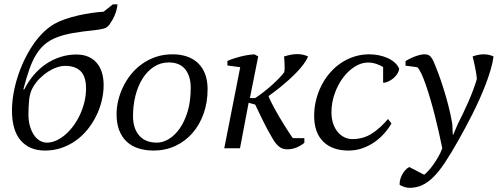

<svg xmlns="http://www.w3.org/2000/svg" viewBox="-20 -695 2340 900"><path d="M36.1 -176.8Q36.1 -212.9 42.7 -252.7Q49.3 -292.5 61.8 -332Q74.2 -371.6 92 -409.4Q109.9 -447.3 131.8 -480.5Q153.8 -513.7 179.9 -540Q206.1 -566.4 234.9 -583Q256.3 -595.2 285.6 -605.2Q314.9 -615.2 346.7 -622.6Q378.4 -629.9 409.7 -634.3Q440.9 -638.7 465.8 -640.1L509.3 -674.8H530.8Q529.8 -662.6 526.4 -649.4Q522.9 -636.2 517.6 -623.5Q512.2 -610.8 505.6 -599.4Q499 -587.9 492.2 -578.6Q482.4 -565.4 465.3 -560.8Q448.2 -556.2 424.8 -553.7Q366.7 -547.9 323 -540.3Q279.3 -532.7 246.6 -520Q213.9 -507.3 190.7 -487.8Q167.5 -468.3 149.7 -439.5Q131.8 -410.6 117.7 -370.4Q103.5 -330.1 89.4 -275.9H93.8Q113.3 -314.5 139.4 -344.7Q165.5 -375 197 -396Q228.5 -417 264.2 -428.2Q299.8 -439.5 338.4 -439.5Q370.6 -439.5 394.8 -428.7Q418.9 -418 434.6 -398.9Q450.2 -379.9 458 -353.8Q465.8 -327.6 465.8 -296.9Q465.8 -259.8 456.8 -222.7Q447.8 -185.5 430.9 -151.4Q414.1 -117.2 389.9 -87.4Q365.7 -57.6 335.2 -35.9Q304.7 -14.2 268.3 -1.7Q231.9 10.7 191.4 10.7Q117.7 10.7 76.9 -36.9Q36.1 -84.5 36.1 -176.8ZM134.3 -285.6Q120.1 -261.2 116.7 -228Q113.3 -194.8 113.3 -159.7Q113.3 -127.9 120.6 -103Q127.9 -78.1 139.9 -61Q151.9 -43.9 167.5 -35.2Q183.1 -26.4 199.7 -26.4Q221.7 -26.4 243.9 -36.4Q266.1 -46.4 286.4 -64Q306.6 -81.5 324.5 -105.7Q342.3 -129.9 355.2 -158Q368.2 -186 375.7 -217Q383.3 -248 383.3 -279.8Q383.3 -335.9 358.2 -361.1Q333 -386.2 285.6 -386.2Q267.1 -386.2 246.3 -379.2Q225.6 -372.1 205.1 -358.9Q184.6 -345.7 166 -327.1Q147.5 -308.6 134.3 -285.6Z M526.4 -160.2Q526.4 -190.4 533.9 -222.9Q541.5 -255.4 556.4 -286.6Q571.3 -317.9 593.5 -345.7Q615.7 -373.5 644.8 -394.5Q673.8 -415.5 710 -428Q746.1 -440.4 789.1 -440.4Q826.7 -440.4 856.9 -429.9Q887.2 -419.4 908.7 -398.7Q930.2 -377.9 941.7 -347.4Q953.1 -316.9 953.1 -276.9Q953.1 -215.3 934.6 -162.8Q916 -110.4 882.6 -71.8Q849.1 -33.2 802.5 -11.2Q755.9 10.7 700.2 10.7Q659.7 10.7 627.4 0Q595.2 -10.7 572.8 -32.2Q550.3 -53.7 538.3 -85.7Q526.4 -117.7 526.4 -160.2ZM771.5 -402.3Q732.4 -402.3 701.2 -381.8Q669.9 -361.3 648.2 -326.7Q626.5 -292 615 -246.6Q603.5 -201.2 603.5 -151.4Q603.5 -92.8 632.6 -59.6Q661.6 -26.4 715.8 -26.4Q742.7 -26.4 770.8 -43Q798.8 -59.6 821.8 -91.8Q844.7 -124 859.4 -171.9Q874 -219.7 874 -282.7Q874 -338.9 847.9 -370.6Q821.8 -402.3 771.5 -402.3Z M1260.7 -40.5Q1232.9 -87.4 1213.1 -128.2Q1193.4 -168.9 1176.3 -204.6L1145.5 -213.4L1105 0H1031.2L1106 -379.9L1045.9 -388.2V-409.2Q1058.1 -415 1074 -420.2Q1089.8 -425.3 1106.7 -429.7Q1123.5 -434.1 1140.6 -436.8Q1157.7 -439.5 1172.4 -440.4L1190.4 -430.7L1151.4 -235.4H1176.3Q1194.3 -247.1 1215.1 -263.2Q1235.8 -279.3 1254.9 -296.4Q1273.9 -313.5 1289.3 -329.6Q1304.7 -345.7 1312.5 -356.9Q1314 -363.3 1314.2 -373.5Q1314.5 -383.8 1314 -394.5Q1313.5 -405.3 1312.7 -415Q1312 -424.8 1311.5 -430.2Q1326.7 -435.1 1342.3 -438.2Q1357.9 -441.4 1373.5 -441.4Q1388.2 -441.4 1401.4 -438.2Q1414.6 -435.1 1424.3 -430.2Q1416.5 -412.1 1402.6 -393.6Q1388.7 -375 1371.3 -356.9Q1354 -338.9 1335.2 -321.8Q1316.4 -304.7 1298.3 -290Q1280.3 -275.4 1264.6 -263.7Q1249 -252 1238.8 -244.6Q1242.7 -233.4 1250.5 -217.8Q1258.3 -202.1 1268.1 -184.1Q1277.8 -166 1289.3 -146.7Q1300.8 -127.4 1312 -109.4Q1323.2 -91.3 1333.7 -75.2Q1344.2 -59.1 1352.5 -47.4H1406.7V-25.4Q1389.6 -11.7 1369.6 -3.4Q1349.6 4.9 1327.1 4.9Q1306.2 4.9 1291.3 -5.4Q1276.4 -15.6 1260.7 -40.5Z M1814.9 -116.2Q1801.3 -92.3 1781.2 -69.6Q1761.2 -46.9 1735.6 -29.1Q1710 -11.2 1679.2 -0.2Q1648.4 10.7 1613.3 10.7Q1537.6 10.7 1495.1 -31.2Q1452.6 -73.2 1452.6 -152.3Q1452.6 -190.4 1461.7 -226.6Q1470.7 -262.7 1487.1 -294.7Q1503.4 -326.7 1526.6 -353.5Q1549.8 -380.4 1578.4 -399.7Q1606.9 -418.9 1640.4 -429.7Q1673.8 -440.4 1710.4 -440.4Q1733.9 -440.4 1756.3 -435.8Q1778.8 -431.2 1797.6 -422.6Q1816.4 -414.1 1830.3 -401.6Q1844.2 -389.2 1851.1 -373Q1850.1 -361.3 1842.5 -349.4Q1835 -337.4 1824 -328.1Q1813 -318.8 1800 -313Q1787.1 -307.1 1775.9 -307.1V-380.4Q1765.1 -388.2 1745.4 -395Q1725.6 -401.9 1705.1 -401.9Q1673.3 -401.9 1642.6 -382.3Q1611.8 -362.8 1587.6 -330.3Q1563.5 -297.9 1548.6 -255.6Q1533.7 -213.4 1533.7 -168Q1533.7 -138.7 1541.7 -115.5Q1549.8 -92.3 1563.2 -76.2Q1576.7 -60.1 1594.5 -51.5Q1612.3 -43 1631.8 -43Q1682.1 -43 1721.9 -68.1Q1761.7 -93.3 1798.8 -137.2Z M2053.2 0Q2046.4 -33.7 2037.6 -72.8Q2028.8 -111.8 2018.8 -151.4Q2008.8 -190.9 1997.8 -228.5Q1986.8 -266.1 1976.1 -297.1Q1965.3 -328.1 1955.1 -350.1Q1944.8 -372.1 1936 -379.9L1880.9 -387.2V-408.7Q1885.3 -411.6 1895.3 -417Q1905.3 -422.4 1917.7 -427.5Q1930.2 -432.6 1944.1 -436.5Q1958 -440.4 1970.2 -440.4Q1988.3 -440.4 1997.3 -430.7Q2006.3 -420.9 2012.2 -407.2Q2022.9 -382.3 2035.2 -349.6Q2047.4 -316.9 2059.3 -278.8Q2071.3 -240.7 2082 -199Q2092.8 -157.2 2100.1 -114.7L2102.5 -63.5H2104.5L2126 -113.8Q2138.2 -137.7 2151.1 -164.6Q2164.1 -191.4 2176 -219Q2188 -246.6 2198.2 -273.7Q2208.5 -300.8 2215.3 -325.2Q2214.8 -334.5 2212.4 -350.1Q2210 -365.7 2206.5 -381.8Q2203.1 -397.9 2200 -411.4Q2196.8 -424.8 2195.3 -430.2Q2207.5 -435.1 2221.2 -437.7Q2234.9 -440.4 2247.6 -440.4Q2260.3 -440.4 2272 -437.7Q2283.7 -435.1 2293.5 -430.2Q2289.6 -401.4 2280 -368.7Q2270.5 -335.9 2257.3 -301.3Q2244.1 -266.6 2228 -230.7Q2211.9 -194.8 2194.6 -160.4Q2177.2 -126 2159.9 -94Q2142.6 -62 2127 -34.2Q2093.8 24.4 2066.2 66.2Q2038.6 107.9 2012.2 134.3Q1985.8 160.6 1958.7 173.1Q1931.6 185.5 1899.4 185.5Q1889.2 185.5 1877.9 182.1Q1866.7 178.7 1853.5 171.9Q1852.5 162.1 1855.2 149.9Q1857.9 137.7 1863.8 126Q1869.6 114.3 1878.4 104Q1887.2 93.8 1898.4 87.9L1968.3 124Q1974.6 119.6 1985.8 107.9Q1997.1 96.2 2009.3 79.3Q2021.5 62.5 2033.4 42Q2045.4 21.5 2053.2 0Z"/></svg>

Font: PT Astra Serif
Style: Italic
Weight: 400
Italic angle: -16°
Designer: A.Korolkova, I. Chaeva
Foundry: ParaType Ltd
Version: Version 1.001